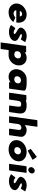

<svg xmlns="http://www.w3.org/2000/svg" viewBox="2355 -3262 1174 5924"><g transform="rotate(90 2942.0 -300.0)"><path d="M348 -373C366 -386 387 -396 414 -396C437 -396 454 -389 469 -374C478 -361 487 -345 489 -324H318C324 -341 332 -358 348 -373ZM518 -185C433 -113 355 -124 316 -162C304 -176 295 -196 295 -216H665L677 -225V-228C691 -325 670 -402 625 -453L619 -460C575 -509 507 -535 428 -535C345 -535 267 -503 206 -452L196 -444C139 -395 100 -329 90 -256C80 -184 101 -118 144 -69L150 -62C195 -10 266 22 350 22C442 22 526 0 593 -57L602 -65C619 -80 637 -98 652 -119L654 -122L646 -132L520 -187Z M858 -186 856 -189 843 -178 752 -57 761 -47C890 40 1078 19 1173 -49L1182 -57C1215 -86 1237 -121 1242 -160C1246 -191 1237 -214 1220 -235L1217 -238L1212 -244V-245C1166 -295 1074 -321 1038 -353C1035 -359 1031 -367 1032 -373C1032 -376 1035 -378 1038 -381C1057 -393 1101 -398 1189 -356L1192 -354L1203 -366L1280 -485L1272 -495H1271C1109 -567 977 -533 904 -473L896 -466C860 -434 837 -397 832 -363C828 -338 838 -318 853 -300L859 -293C898 -248 981 -221 1017 -185C1025 -175 1029 -164 1027 -153C1027 -150 1025 -147 1020 -143C995 -129 939 -126 858 -186Z M1740 -181C1718 -164 1689 -153 1657 -153C1646 -153 1571 -175 1579 -181C1568 -194 1561 -211 1560 -233L1564 -280C1571 -300 1584 -318 1600 -333C1621 -349 1652 -360 1685 -360C1719 -360 1744 -351 1763 -333C1777 -315 1785 -288 1782 -257C1778 -227 1762 -201 1740 -181ZM1398 -510 1290 257 1298 267H1481L1493 257L1525 20C1590 23 1658 22 1686 22C1759 22 1827 -5 1879 -49L1888 -57C1946 -107 1985 -178 1996 -257C2007 -336 1988 -406 1945 -456L1938 -464C1899 -508 1838 -535 1763 -535C1698 -535 1639 -511 1592 -475L1597 -510L1588 -520H1409Z M2374 -332C2396 -349 2426 -360 2458 -360C2489 -360 2513 -352 2533 -333C2548 -314 2556 -287 2552 -256C2548 -226 2535 -201 2512 -180C2491 -164 2461 -153 2429 -153C2395 -153 2369 -162 2351 -180C2337 -198 2328 -225 2332 -256C2336 -286 2352 -312 2374 -332ZM2770 -482 2763 -489C2713 -546 2488 -535 2427 -535C2354 -535 2287 -509 2235 -465L2226 -457C2168 -407 2129 -335 2118 -256C2107 -177 2126 -105 2169 -56L2175 -49C2214 -5 2275 22 2349 22C2413 22 2472 -2 2519 -38L2514 -3L2523 7H2704L2715 -3L2778 -451C2780 -463 2778 -473 2770 -482Z M3052 -3 3086 -242C3093 -294 3105 -328 3127 -349C3143 -360 3166 -367 3196 -367C3225 -367 3243 -362 3257 -349C3272 -329 3276 -295 3269 -242L3235 -3L3244 7H3427L3438 -3L3478 -287C3489 -364 3480 -421 3446 -461V-462L3439 -471C3399 -517 3325 -535 3219 -535C3160 -535 3115 -525 3077 -507L3079 -517L3070 -527H2925L2914 -517L2841 -3L2850 7H3040Z M3918 -373C3941 -373 3959 -366 3973 -353C3986 -337 3993 -312 3989 -287L3949 -3L3958 7H4141L4152 -3L4199 -337C4207 -392 4193 -434 4167 -463L4161 -470C4120 -517 4048 -535 3987 -535C3935 -535 3883 -512 3837 -479L3890 -857L3882 -867H3699L3687 -857L3567 -3L3576 7H3759L3770 -3L3810 -287C3813 -308 3827 -328 3845 -345C3866 -362 3893 -373 3918 -373Z M4741 -256C4737 -226 4723 -201 4700 -180C4679 -164 4650 -153 4617 -153C4583 -153 4557 -162 4539 -180C4525 -198 4516 -225 4520 -256C4524 -286 4540 -312 4562 -332C4584 -349 4614 -360 4646 -360C4677 -360 4702 -350 4721 -332C4737 -314 4745 -287 4741 -256ZM4355 -72 4361 -65C4409 -10 4490 22 4593 22C4692 22 4780 -10 4845 -65L4854 -73C4909 -120 4945 -183 4955 -256C4965 -329 4947 -391 4906 -438L4899 -446C4849 -502 4767 -535 4671 -535C4573 -535 4484 -502 4417 -446L4408 -438C4353 -391 4316 -329 4306 -256C4296 -183 4314 -119 4355 -72ZM4573 -660 4621 -579 4630 -569 4898 -709 4910 -720 4831 -838 4821 -849 4584 -670Z M5155 -619 5161 -612C5175 -596 5196 -586 5220 -586C5243 -586 5266 -595 5285 -611L5295 -619C5314 -636 5327 -661 5331 -686C5335 -711 5329 -736 5314 -753L5308 -760C5294 -776 5272 -786 5248 -786C5225 -786 5203 -777 5184 -761L5174 -753C5155 -736 5141 -711 5137 -686C5133 -661 5140 -636 5155 -619ZM5044 7H5228L5239 -3L5313 -523L5304 -533H5120L5109 -523L5035 -3Z M5462 -186 5460 -189 5447 -178 5356 -57 5365 -47C5494 40 5682 19 5777 -49L5786 -57C5819 -86 5841 -121 5846 -160C5850 -191 5841 -214 5824 -235L5821 -238L5816 -244V-245C5770 -295 5678 -321 5642 -353C5639 -359 5635 -367 5636 -373C5636 -376 5639 -378 5642 -381C5661 -393 5705 -398 5793 -356L5796 -354L5807 -366L5884 -485L5876 -495H5875C5713 -567 5581 -533 5508 -473L5500 -466C5464 -434 5441 -397 5436 -363C5432 -338 5442 -318 5457 -300L5463 -293C5502 -248 5585 -221 5621 -185C5629 -175 5633 -164 5631 -153C5631 -150 5629 -147 5624 -143C5599 -129 5543 -126 5462 -186Z"/></g></svg>

Font: Hussar Woodtype
Style: UltraObl
Weight: 900
Foundry: Cannot Into Space Fonts
Version: Version 1.07